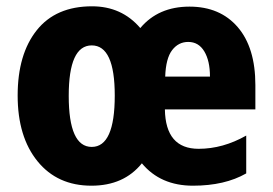

<svg xmlns="http://www.w3.org/2000/svg" viewBox="-20 -579 865 609"><path d="M581 -558Q482 -558 425 -490Q366 -559 272 -559Q157 -559 96.5 -483Q36 -407 36 -276Q36 -145 99 -67.5Q162 10 270 10Q373 10 430 -61Q489 10 592 10Q693 10 761 -29V-149Q687 -107 610 -107Q505 -107 503 -232H790V-309Q790 -428 734 -493Q678 -558 581 -558ZM577 -446Q610 -446 628 -416Q646 -386 646 -336H504Q506 -394 526 -420Q546 -446 577 -446ZM271 -435Q344 -435 344 -276Q344 -113 271 -113Q198 -113 198 -275Q198 -435 271 -435Z"/></svg>

Font: Noto Sans Display SemiCondensed Extra
Style: Regular
Weight: 800
Width: 4
Designer: Monotype Design Team
Foundry: Monotype Imaging Inc.
Version: Version 1.900